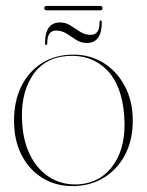

<svg xmlns="http://www.w3.org/2000/svg" viewBox="-20 -620 497 650"><path d="M228.5 -435Q286 -435 331.2 -406.5Q376.5 -378 403 -327.5Q429.5 -277 429.5 -211Q429.5 -145 403 -95.2Q376.5 -45.5 330.5 -17.8Q284.5 10 225.5 10Q168 10 123.2 -17.8Q78.5 -45.5 53 -95.2Q27.5 -145 27.5 -211Q27.5 -277.5 52.2 -327.8Q77 -378 122.2 -406.5Q167.5 -435 228.5 -435ZM247.5 4Q322.5 -1.5 365.2 -63.5Q408 -125.5 400.5 -227.5Q393 -332 341 -384Q289 -436 208.5 -430.5Q128 -425 87.8 -360.8Q47.5 -296.5 55.5 -198Q60.5 -132.5 86.8 -85.8Q113 -39 154.8 -15.8Q196.5 7.5 247.5 4ZM273.5 -474.5Q254 -474.5 238 -485Q222 -495.5 205.8 -506Q189.5 -516.5 169.5 -516.5Q140 -516.5 140 -474.5Q140 -467.5 136.5 -467.5Q132.5 -467.5 132.5 -474.5Q132.5 -544 183.5 -544Q203 -544 219 -533.5Q235 -523 251.2 -512.5Q267.5 -502 287.5 -502Q317 -502 317 -544Q317 -551 320.5 -551Q324.5 -551 324.5 -544Q324.5 -474.5 273.5 -474.5ZM130 -592.5Q130 -600 138 -600H319Q327 -600 327 -592.5Q327 -585 319 -585H138Q130 -585 130 -592.5Z"/></svg>

Font: Fraunces 144pt S000 Thin
Style: Regular
Weight: 100
Version: Version 1.000; ttfautohint (v1.8.3)